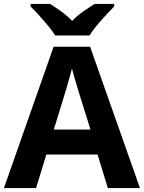

<svg xmlns="http://www.w3.org/2000/svg" viewBox="-20 -954 730 974"><path d="M527 0 475 -170H215L163 0H0L252 -717H437L690 0ZM387 -463Q382 -480 374 -506Q366 -532 358 -559Q350 -586 345 -606Q340 -586 331.5 -556.5Q323 -527 315.5 -500.5Q308 -474 304 -463L253 -297H439ZM260 -774Q246 -797 223.5 -824Q201 -851 177.5 -877Q154 -903 135 -921V-934H234Q260 -918 290 -896.5Q320 -875 346 -848Q372 -875 403 -896.5Q434 -918 460 -934H559V-921Q541 -903 517 -877Q493 -851 470.5 -824Q448 -797 434 -774Z"/></svg>

Font: Noto Sans Javanese
Style: Regular
Weight: 400
Designer: Monotype Design Team
Foundry: Monotype Imaging Inc.
Version: Version 2.004